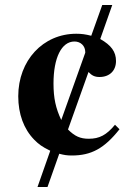

<svg xmlns="http://www.w3.org/2000/svg" viewBox="-20 -608 540 768"><path d="M321 -397 225 -128C203 -175 194 -215 194 -274C194 -377 226 -442 278 -442C303 -442 321 -424 321 -400ZM440 -109C406 -68 378 -53 335 -53C301 -53 279 -63 252 -90L334 -320C347 -306 359 -300 378 -300C418 -300 444 -325 444 -364C444 -401 425 -427 381 -452L429 -588H389L345 -465C321 -471 306 -473 285 -473C152 -473 53 -366 53 -223C53 -152 75 -92 117 -49C135 -31 148 -21 181 -5L130 140H170L217 7C236 12 248 14 267 14C345 14 397 -14 458 -91Z"/></svg>

Font: XITS Math
Style: Bold
Weight: 700
Designer: MicroPress Inc., with final additions and corrections provided by Coen Hoffman, Elsevier (retired)
Version: Version 1.302